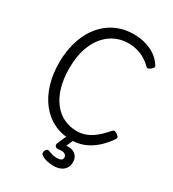

<svg xmlns="http://www.w3.org/2000/svg" viewBox="-283 -1126 1398 1549"><g transform="rotate(30 416.0 -351.5)"><path d="M487 19Q396 19 322.5 -17Q249 -53 197 -119Q145 -185 117 -275.5Q89 -366 89 -475Q89 -547 102 -612Q115 -677 139.5 -733Q164 -789 200 -833.5Q236 -878 281.5 -909.5Q327 -941 382 -957.5Q437 -974 499 -974Q548 -974 597 -962.5Q646 -951 691 -923.5Q736 -896 770 -846Q779 -834 775 -825Q771 -816 759 -806Q745 -794 734.5 -791.5Q724 -789 715 -799Q686 -828 652 -848Q618 -868 579.5 -878.5Q541 -889 498 -889Q453 -889 412 -876.5Q371 -864 335.5 -839.5Q300 -815 272 -779.5Q244 -744 223.5 -697.5Q203 -651 193 -595.5Q183 -540 183 -475Q183 -377 205.5 -301Q228 -225 268.5 -172.5Q309 -120 365 -93Q421 -66 487 -66Q526 -66 560.5 -77.5Q595 -89 625.5 -109.5Q656 -130 683 -156.5Q710 -183 735 -212Q744 -222 755 -220Q766 -218 780 -207Q795 -197 798 -187.5Q801 -178 793 -167Q750 -105 701 -63.5Q652 -22 598 -1.5Q544 19 487 19ZM459 271Q442 271 410 265Q378 259 351 242Q340 235 338.5 223.5Q337 212 342 201Q349 187 358 183Q367 179 380 185Q391 189 410 195.5Q429 202 452 202Q483 202 496 194Q509 186 509 167Q509 151 493 140Q477 129 433 135Q422 136 416 134Q410 132 404 125Q399 118 398.5 111Q398 104 401 97L450 -13H515L462 105L432 89Q477 72 512 78Q547 84 567.5 107Q588 130 588 167Q588 199 573 222.5Q558 246 530 258.5Q502 271 459 271Z"/></g></svg>

Font: Playwrite IT Trad
Style: Regular
Weight: 400
Designer: Veronika Burian, José Scaglione
Foundry: TypeTogether
Version: Version 1.002